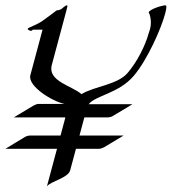

<svg xmlns="http://www.w3.org/2000/svg" viewBox="-20 -667 628 702"><path d="M-0.1 -123H188.4L151.6 14.2C167.6 -5.4 229 -16.1 236.6 -44.4L257.7 -123H342.7C347.5 -123 355 -125.5 360.2 -128.4L431.8 -171.4H270.6L288.4 -237.8H374.9C379.7 -237.8 388.1 -239.7 392.9 -243.2L464.5 -286.1H304.3C329.6 -318.4 414.4 -325.2 469.4 -390.1C520.3 -450.7 569.4 -563 583.9 -617.2C590.1 -640.1 589.1 -647.5 584.7 -647.5C572.5 -647.5 526.7 -633.3 523.6 -621.6C528.2 -615.2 538.7 -581.5 524.2 -547.4C511.4 -499.5 481.1 -440.9 447.5 -401.4C410.1 -356.4 326.5 -352.5 278 -322.8C242.8 -353.5 153.5 -370.1 169.3 -429.2L222.6 -627.9C226.4 -642.1 227.8 -647.5 224.9 -647.5C219 -647.5 210.2 -638.2 204.7 -634.3C198.1 -629.4 186.7 -628.9 186.7 -628.9C186.7 -628.9 160.7 -608.4 135.5 -590.8C114.3 -575.7 82.5 -566.4 81.4 -562C80.2 -557.6 90.5 -554.2 93.4 -554.2C97.3 -554.2 100 -558.6 100 -558.6H135.6L91 -392.1C80.3 -352.1 171.7 -295.9 215.7 -287.1H120.5C115.6 -287.1 107.4 -283.7 102.2 -280.8L30.6 -237.8H219.1L201.3 -171.4H89.5C84.6 -171.4 76.8 -169.4 71.6 -166.5Z"/></svg>

Font: Pierce
Style: Oblique
Weight: 400
Italic angle: -15°
Version: Version 0.2.0